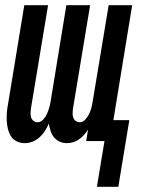

<svg xmlns="http://www.w3.org/2000/svg" viewBox="-20 -540 540 735"><path d="M351 175 380 0H310L317 -44Q310 -33 301.5 -23.5Q293 -14 282.5 -6.5Q272 1 260 4.5Q248 8 236 8Q236 8 236 8Q236 8 236 8Q221 8 208 2Q195 -4 186.5 -14.5Q178 -25 173.5 -39Q169 -53 167 -67Q161 -53 152.5 -39.5Q144 -26 132 -15Q120 -4 105 2Q90 8 75 8Q59 8 45 1.5Q31 -5 23 -17Q15 -29 11 -44Q7 -59 6 -74.5Q5 -90 6 -106Q7 -122 10 -137L73 -520H164L98 -122Q97 -114 97 -105.5Q97 -97 99.5 -89.5Q102 -82 108.5 -77Q115 -72 124 -72Q136 -72 145.5 -82.5Q155 -93 160 -104.5Q165 -116 168.5 -128Q172 -140 174 -153L234 -520H325L259 -122Q258 -114 258 -105.5Q258 -97 260.5 -89.5Q263 -82 270 -77Q277 -72 285 -72Q297 -72 306.5 -82.5Q316 -93 321.5 -104.5Q327 -116 330 -128Q333 -140 335 -153L396 -520H486L414 -80H475L433 175Z"/></svg>

Font: Iosevka SS04 Medium
Style: Italic
Weight: 500
Italic angle: -9°
Monospace: yes
Designer: Belleve Invis
Foundry: Belleve Invis
Version: Version 19.0.0; ttfautohint (v1.8.4)